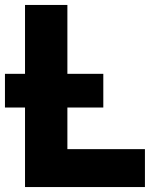

<svg xmlns="http://www.w3.org/2000/svg" viewBox="-27 -734 605 775"><path d="M245 -132H558V21H74V-300H-7V-436H74V-714H245V-436H390V-300H245Z"/></svg>

Font: Repo
Style: ExtraBold
Weight: 800
Designer: Stefan Peev
Foundry: Context Ltd
Version: Version 001.000